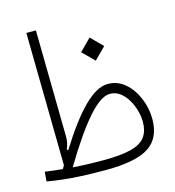

<svg xmlns="http://www.w3.org/2000/svg" viewBox="-104 -781 795 872"><g transform="rotate(-15 293.0 -345.5)"><path d="M288.1 1.5Q220.2 1.5 171.4 -1Q122.6 -3.4 85 -7.8Q47.4 -12.2 13.2 -18.1L16.6 -63Q36.1 -60.5 56.4 -57.9Q76.7 -55.2 99.1 -53.2Q103.5 -61 108.4 -68.8L99.1 -693.4H144L151.4 -197.3Q151.9 -179.2 149.2 -164.8Q146.5 -150.4 139.2 -134.3L145.5 -130.4Q221.2 -252 283 -313Q344.7 -374 395.5 -374Q441.9 -374 476.8 -343.5Q511.7 -313 531.2 -265.6Q550.8 -218.3 550.8 -168Q550.8 -77.6 489.3 -38.1Q427.7 1.5 288.1 1.5ZM144.5 -49.3Q175.3 -46.9 210.9 -45.7Q246.6 -44.4 289.6 -44.4Q371.6 -44.4 418.9 -56.9Q466.3 -69.3 486.1 -96.7Q505.9 -124 505.9 -168Q505.9 -190.9 498.5 -218.5Q491.2 -246.1 476.8 -271Q462.4 -295.9 441.4 -312Q420.4 -328.1 393.1 -328.1Q350.6 -328.1 288.8 -257.8Q227.1 -187.5 144.5 -49.3ZM371.1 -490.2 316.9 -544.4 371.1 -599.1 425.3 -544.4Z"/></g></svg>

Font: Cascadia Mono ExtraLight
Style: Regular
Weight: 200
Monospace: yes
Designer: Aaron Bell
Foundry: Saja Typeworks
Version: Version 2404.023; ttfautohint (v1.8.4)